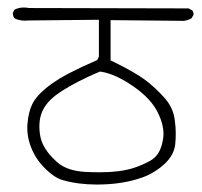

<svg xmlns="http://www.w3.org/2000/svg" viewBox="-20 -560 540 512"><path d="M46.4 -504.9Q50.8 -504.9 55.7 -505.4L243.7 -507.3V-409.2L239.3 -399.9Q197.3 -381.8 160.6 -362.8Q114.7 -338.4 87.4 -311Q71.8 -295.4 65.4 -280.8Q55.7 -260.3 53.2 -229.5Q52.7 -223.6 52.7 -220Q52.7 -216.3 53 -211.4Q53.2 -206.5 54.2 -199.2Q56.6 -183.6 62.5 -168Q74.7 -136.2 99.9 -111.1Q125 -85.9 147.5 -79.6Q188.5 -67.9 238.3 -67.9Q307.1 -67.9 359.9 -86.9Q393.6 -99.1 419.9 -124Q444.3 -147 447.3 -175.8Q448.7 -189 448.7 -205.3Q448.7 -221.7 445.8 -241.7Q441.4 -273.4 418.9 -298.8Q394.5 -326.2 367.7 -346.4Q340.8 -366.7 282.2 -395.5L274.9 -398.9V-506.3L470.2 -504.4Q481.9 -505.9 490.7 -511.2L496.1 -520.5Q496.1 -521.5 496.1 -522Q496.1 -528.3 492.7 -532.2L482.9 -537.6L57.6 -538.6Q49.8 -540 43.5 -540Q29.8 -540 18.6 -534.2L14.2 -525.9Q14.2 -517.6 18.6 -511.2Q30.8 -504.9 46.4 -504.9ZM381.3 -131.8V-132.3Q381.3 -131.8 381.3 -131.8ZM335.4 -111.8Q299.3 -100.6 247.1 -100.6Q228.5 -100.6 207 -101.6Q161.1 -104.5 136.2 -124.5Q99.6 -154.8 89.4 -188.5Q85 -204.6 85 -223.1Q85 -256.3 102.5 -279.8Q112.8 -293.9 128.9 -306.2Q159.7 -329.1 212.4 -354Q227.5 -361.3 246.6 -369.1L250 -368.7Q289.1 -362.3 336.4 -329.1Q384.3 -295.9 402.3 -256.8Q416 -228.5 416 -202.6Q416 -192.4 413.6 -182.6Q406.2 -145.5 381.3 -131.8Q359.9 -119.6 335.4 -111.8Z"/></svg>

Font: NaikaiFont
Style: ExtraLight
Weight: 200
Version: Version 1.89